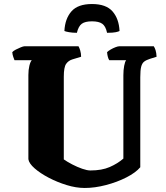

<svg xmlns="http://www.w3.org/2000/svg" viewBox="-20 -934 823 954"><path d="M401 0Q358 0 311 -14.5Q264 -29 222 -51Q180 -73 152 -97.5Q124 -122 121 -143V-561Q121 -587 126 -607.5Q131 -628 138 -635H52Q50 -640 46 -651Q42 -662 41 -675Q46 -681 58.5 -687.5Q71 -694 83.5 -699Q96 -704 101 -704H370Q374 -698 378.5 -683.5Q383 -669 383 -652L340 -639Q320 -633 308.5 -616.5Q297 -600 297 -553V-142Q314 -130 339 -117Q364 -104 388.5 -95.5Q413 -87 429 -87Q486 -87 525 -104Q564 -121 593 -146V-560Q593 -586 597 -607Q601 -628 607 -635H523Q519 -640 516 -651Q513 -662 512 -675Q518 -681 530 -688Q542 -695 554 -699.5Q566 -704 572 -704H744Q749 -697 753 -684.5Q757 -672 758 -652L726 -642Q707 -636 696.5 -628Q686 -620 681.5 -602.5Q677 -585 677 -550V-103Q654 -76 608 -52.5Q562 -29 506.5 -14.5Q451 0 401 0ZM437 -914Q507 -914 539 -877.5Q571 -841 574 -780Q569 -777 555 -774Q541 -771 512 -771Q505 -804 488 -816Q471 -828 437 -828Q403 -828 386.5 -816Q370 -804 362 -771Q341 -771 323.5 -774Q306 -777 300 -780Q303 -841 335 -877.5Q367 -914 437 -914Z"/></svg>

Font: Texturina Black
Style: Regular
Weight: 900
Designer: Guillermo Torres Carreño
Foundry: Omnibus-Type
Version: Version 1.002; ttfautohint (v1.8.3)